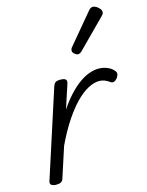

<svg xmlns="http://www.w3.org/2000/svg" viewBox="-126 -920 778 1013"><g transform="rotate(-15 262.5 -413.5)"><path d="M53 15Q39 15 28.5 9Q18 3 23 -13L177 -489Q183 -505 191 -510Q199 -515 215 -515Q239 -515 246 -507Q253 -499 247 -483L205 -355Q234 -398 263.5 -429.5Q293 -461 321.5 -481Q350 -501 376.5 -510Q403 -519 426 -519Q453 -519 475.5 -509Q498 -499 508 -485Q516 -477 515.5 -468Q515 -459 507 -446Q497 -434 488 -431Q479 -428 471 -433Q458 -443 443.5 -449Q429 -455 411 -455Q384 -455 351 -437.5Q318 -420 283.5 -384.5Q249 -349 214 -296Q179 -243 146 -173L92 -7Q89 4 80 9.5Q71 15 53 15ZM342 -620Q335 -620 324.5 -628.5Q314 -637 314 -646Q314 -652 316 -657Q318 -662 323 -667L456 -826Q463 -835 469 -838.5Q475 -842 482 -842Q490 -842 500 -836Q510 -830 517.5 -821Q525 -812 525 -802Q525 -796 522 -791.5Q519 -787 514 -782L366 -633Q354 -620 342 -620Z"/></g></svg>

Font: Playwrite CU Light
Style: Regular
Weight: 300
Designer: Veronika Burian, José Scaglione
Foundry: TypeTogether
Version: Version 1.002